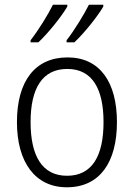

<svg xmlns="http://www.w3.org/2000/svg" viewBox="-20 -786 569 816"><path d="M419 -758V-766H358C338 -726 295 -655 263 -615V-606H296C338 -645 396 -718 419 -758ZM266 -758V-766H205C185 -725 143 -657 110 -615V-606H143C186 -646 243 -718 266 -758ZM477 -267C477 -436 405 -542 267 -542C129 -542 52 -441 52 -267C52 -96 130 10 264 10C404 10 477 -96 477 -267ZM110 -267C110 -411 160 -493 266 -493C375 -493 420 -404 420 -267C420 -124 372 -39 265 -39C158 -39 110 -125 110 -267Z"/></svg>

Font: Noto Sans Malayalam SemiCondensed Light
Style: Regular
Weight: 300
Width: 4
Designer: Jelle Bosma - Monotype Design Team
Foundry: Monotype Imaging Inc.
Version: Version 2.104